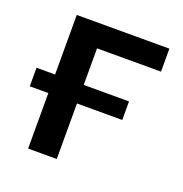

<svg xmlns="http://www.w3.org/2000/svg" viewBox="-97 -584 640 671"><g transform="rotate(20 223.0 -248.5)"><path d="M77.5 0V-206.5H8.5V-275.5H77.5V-497H422V-411.5H184V-275.5H352.5V-206.5H184V0Z"/></g></svg>

Font: Commissioner Medium
Style: Regular
Weight: 500
Designer: Kostas Bartsokas
Foundry: Kostas Bartsokas
Version: Version 1.000; ttfautohint (v1.8.3)